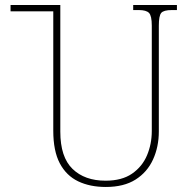

<svg xmlns="http://www.w3.org/2000/svg" viewBox="-20 -734 735 764"><path d="M684 -714V-694H664Q631 -694 621.5 -682.5Q612 -671 612 -632V-211Q612 -150 589 -99.5Q566 -49 519.5 -19.5Q473 10 401 10Q338 10 291 -12.5Q244 -35 218 -84Q192 -133 192 -214V-689H22V-714H220V-210Q220 -109 268.5 -62Q317 -15 400 -15Q465 -15 505.5 -43Q546 -71 565 -116Q584 -161 584 -213V-632Q584 -671 573 -682.5Q562 -694 532 -694H510V-714Z"/></svg>

Font: Noto Serif Georgian SemiCondensed Thin
Style: Regular
Weight: 100
Width: 4
Designer: Monotype Design Team, Akaki Razmadze
Foundry: Google LLC
Version: Version 2.003; ttfautohint (v1.8.4.7-5d5b)